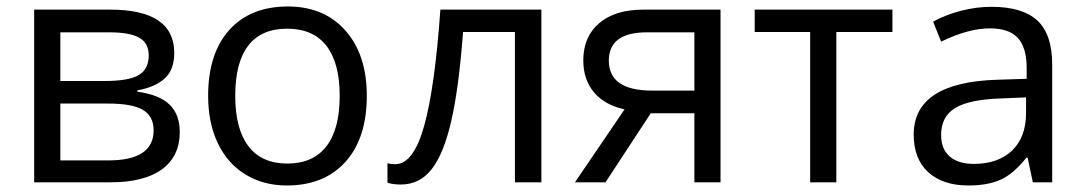

<svg xmlns="http://www.w3.org/2000/svg" viewBox="-20 -565 3362 595"><path d="M520 -400.9Q520 -348.6 490 -321.5Q460 -294.4 405.8 -285.2V-280.8Q474.1 -271.5 505.6 -240.7Q537.1 -210 537.1 -155.8Q537.1 -81.1 482.2 -40.5Q427.2 0 321.8 0H85.9V-535.2H320.8Q520 -535.2 520 -400.9ZM456.1 -161.1Q456.1 -204.6 423.1 -224.4Q390.1 -244.1 314 -244.1H167V-67.9H315.9Q456.1 -67.9 456.1 -161.1ZM440.9 -393.1Q440.9 -432.1 410.9 -448.5Q380.9 -464.8 319.8 -464.8H167V-314H304.2Q379.4 -314 410.2 -332.5Q440.9 -351.1 440.9 -393.1Z M1116.7 -268.1Q1116.7 -137.2 1050.8 -63.7Q984.9 9.8 868.7 9.8Q796.9 9.8 741.2 -23.9Q685.5 -57.6 655.3 -120.6Q625 -183.6 625 -268.1Q625 -398.9 690.4 -471.9Q755.9 -544.9 872.1 -544.9Q984.4 -544.9 1050.5 -470.2Q1116.7 -395.5 1116.7 -268.1ZM709 -268.1Q709 -165.5 750 -111.8Q791 -58.1 870.6 -58.1Q950.2 -58.1 991.5 -111.6Q1032.7 -165 1032.7 -268.1Q1032.7 -370.1 991.5 -423.1Q950.2 -476.1 869.6 -476.1Q790 -476.1 749.5 -423.8Q709 -371.6 709 -268.1Z M1657.7 0H1575.7V-465.8H1415Q1401.9 -292 1378.4 -189.9Q1355 -87.9 1317.6 -40.5Q1280.3 6.8 1222.7 6.8Q1196.3 6.8 1180.7 1V-59.1Q1191.4 -56.2 1205.1 -56.2Q1261.2 -56.2 1294.4 -174.8Q1327.6 -293.5 1344.7 -535.2H1657.7Z M1856.4 0H1761.7L1915.5 -226.1Q1853.5 -239.7 1820.6 -279.1Q1787.6 -318.4 1787.6 -377.9Q1787.6 -451.2 1836.9 -493.2Q1886.2 -535.2 1974.6 -535.2H2212.9V0H2131.8V-213.9H1996.6ZM1866.7 -377Q1866.7 -284.2 2001.5 -284.2H2131.8V-464.8H1984.9Q1866.7 -464.8 1866.7 -377Z M2745.6 -465.8H2571.8V0H2490.7V-465.8H2318.8V-535.2H2745.6Z M3180.7 0 3164.6 -76.2H3160.6Q3120.6 -25.9 3080.8 -8.1Q3041 9.8 2981.4 9.8Q2901.9 9.8 2856.7 -31.2Q2811.5 -72.3 2811.5 -147.9Q2811.5 -310.1 3070.8 -317.9L3161.6 -320.8V-354Q3161.6 -417 3134.5 -447Q3107.4 -477.1 3047.9 -477.1Q2981 -477.1 2896.5 -436L2871.6 -498Q2911.1 -519.5 2958.3 -531.7Q3005.4 -543.9 3052.7 -543.9Q3148.4 -543.9 3194.6 -501.5Q3240.7 -459 3240.7 -365.2V0ZM2997.6 -57.1Q3073.2 -57.1 3116.5 -98.6Q3159.7 -140.1 3159.7 -214.8V-263.2L3078.6 -259.8Q2981.9 -256.3 2939.2 -229.7Q2896.5 -203.1 2896.5 -147Q2896.5 -103 2923.1 -80.1Q2949.7 -57.1 2997.6 -57.1Z"/></svg>

Font: Open Sans ACDW
Style: acdw
Weight: 400
Foundry: Ascender Corporation
Version: Version 1.10